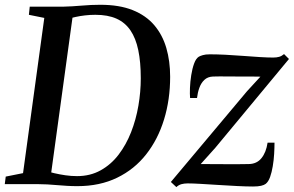

<svg xmlns="http://www.w3.org/2000/svg" viewBox="-30 -771 1230 804"><path d="M94.5 -743H233Q272.5 -744 312.2 -747.5Q352 -751 390 -751Q469.5 -751 525.2 -728.8Q581 -706.5 615.8 -665.8Q650.5 -625 666.5 -570Q682.5 -515 682.5 -449.5Q682.5 -354 657 -270.8Q631.5 -187.5 582.2 -124.8Q533 -62 460.5 -26.8Q388 8.5 294 8.5Q271.5 8.5 250.5 7.2Q229.5 6 209 4.2Q188.5 2.5 168 1.2Q147.5 0 126 0H-10L-6 -31.5L66.5 -46L155.5 -696L91 -709ZM180.5 -19.5 161 -55Q177 -50.5 198.5 -45.5Q220 -40.5 244.2 -37Q268.5 -33.5 292.5 -33.5Q348 -33.5 391.5 -57.8Q435 -82 466.5 -123.2Q498 -164.5 518.8 -217.2Q539.5 -270 549.5 -328.2Q559.5 -386.5 559.5 -443Q559.5 -511 549 -561.2Q538.5 -611.5 516 -644.2Q493.5 -677 457.5 -693Q421.5 -709 369.5 -709Q347 -709 325.8 -706.5Q304.5 -704 287.5 -700.2Q270.5 -696.5 259.5 -693L277 -722.5ZM1060.5 -450Q1048 -450.5 1027 -450.5Q1006 -450.5 981 -450.5Q956 -450.5 932 -450.8Q908 -451 889.2 -451Q870.5 -451 861.5 -450.5Q839.5 -449.5 825.8 -436.5Q812 -423.5 804.8 -403.2Q797.5 -383 795 -360.5H766Q764.5 -377.5 765.5 -403.2Q766.5 -429 770.8 -456.2Q775 -483.5 782.8 -504.8Q790.5 -526 802.5 -533.5Q808.5 -537 819.5 -540.2Q830.5 -543.5 849 -543.5Q876.5 -543.5 913 -541.8Q949.5 -540 987.2 -537Q1025 -534 1058.5 -532Q1092 -530 1114 -530Q1128 -530 1138.8 -533Q1149.5 -536 1159.5 -544.5L1180 -524L871.5 -152L810.5 -84Q830 -84 858 -83.8Q886 -83.5 915.8 -83.5Q945.5 -83.5 971.2 -83.5Q997 -83.5 1011.5 -84Q1045.5 -84.5 1065 -108.8Q1084.5 -133 1090.5 -173.5H1119.5Q1119.5 -152.5 1118 -126.5Q1116.5 -100.5 1112.2 -75Q1108 -49.5 1101 -29.8Q1094 -10 1082.5 -1Q1076 4 1063.2 7Q1050.5 10 1029.5 10Q1001 10 962.5 8Q924 6 884.5 3.5Q845 1 810.8 -1Q776.5 -3 756 -3Q741.5 -3 729.8 0.2Q718 3.5 708.5 12.5L685.5 -9L1004 -388.5Z"/></svg>

Font: Merriweather 72pt Medium
Style: Italic
Weight: 500
Italic angle: -7.8°
Version: Version 2.101